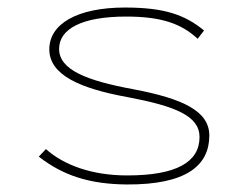

<svg xmlns="http://www.w3.org/2000/svg" viewBox="-20 -480 665 510"><path d="M316 10C476 11 536 -41 536 -120C536 -185 466 -218 334 -243C209 -266 137 -295 137 -350C137 -403 197 -436 315 -436C407 -436 461 -418 505 -377L522 -399C471 -441 416 -460 312 -460C184 -460 111 -416 111 -349C111 -281 192 -245 319 -222C446 -198 510 -172 510 -116C510 -49 448 -14 318 -14C223 -14 149 -42 102 -84L83 -64C147 -14 217 9 316 10Z"/></svg>

Font: Inconsolata Expanded ExtraLight
Style: Regular
Weight: 200
Width: 7
Monospace: yes
Designer: Raph Levien, Cyreal, Brenton Simpson
Foundry: Raph Levien, Cyreal, Google
Version: Version 3.100